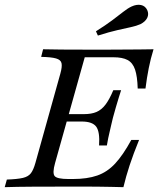

<svg xmlns="http://www.w3.org/2000/svg" viewBox="-26 -775 657 795"><path d="M-6.5 0 2.4 -31.5Q46.5 -33.1 68.9 -38.4Q91.3 -43.7 102 -57.8Q112.7 -72 120.7 -100.8L223.9 -470.2Q232 -499.2 228.8 -513.3Q225.7 -527.4 206.1 -533Q186.6 -538.7 144.4 -539.5L152.4 -571Q181.5 -570.2 229.1 -569.8Q276.7 -569.4 342.2 -569.4Q381 -569.4 417.1 -569.4Q453.2 -569.4 486.9 -569.8Q520.5 -570.2 551.2 -570.2Q581.8 -570.2 609.7 -571Q597.6 -532 589.9 -492.9Q582.1 -453.9 576.4 -408.5H544.2Q542.7 -458.6 533.3 -486.7Q523.9 -514.8 502.6 -526.4Q481.4 -537.9 443.1 -537.9H324.9L202.1 -100.2Q190.1 -57.8 200.5 -45.8Q210.8 -33.8 257.2 -33.8H276.4Q335.2 -33.8 376.6 -48.2Q418 -62.5 450.9 -97.9Q483.7 -133.3 517.7 -195.7H549.9Q526.2 -137.5 510.8 -90.8Q495.5 -44.2 485 0Q460.2 -0.8 434.8 -1.2Q409.5 -1.6 384 -2Q358.5 -2.4 331.4 -2.4Q304.3 -2.4 274.5 -2.4Q181.1 -2.4 110.6 -2Q40.2 -1.6 -6.5 0ZM223.1 -271.8 232 -302.4H404.3L395.5 -271.8ZM384.2 -172.6Q388.1 -228.8 372.5 -250.3Q356.8 -271.8 312.2 -271.8L321.1 -302.4Q352.7 -302.4 373.6 -311.4Q394.4 -320.3 410.7 -341.7Q427 -363.1 443.2 -401.6H475.5Q472 -389.7 466 -371.7Q460 -353.6 454 -331.7Q448.1 -309.7 441.5 -287Q437.6 -271.3 434.4 -257.1Q431.2 -242.9 428.1 -229.7Q424.9 -216.5 422 -202.6Q419.1 -188.7 416.5 -172.6ZM379.3 -627.7 371.3 -645.4Q412.5 -671.3 439.3 -691.5Q466.2 -711.7 484.7 -726.3Q503.3 -740.9 519 -748.2Q540.2 -757.9 557.9 -754.2Q575.5 -750.4 583.7 -733.2Q591.1 -716.7 583.6 -701.1Q576.2 -685.6 555.6 -675Q539.2 -667.7 515.7 -662.6Q492.3 -657.5 459.6 -650.1Q426.9 -642.7 379.3 -627.7Z"/></svg>

Font: Playfair 5pt SemiExpanded Light 12pt
Style: Italic
Weight: 300
Italic angle: -15.6°
Version: Version 2.000;gftools[0.9.28]